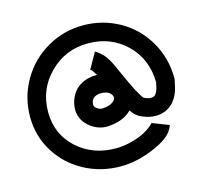

<svg xmlns="http://www.w3.org/2000/svg" viewBox="-111 -909 1086 1028"><g transform="rotate(-15 432.0 -395.0)"><path d="M34 -386Q34 -278 89 -190Q144 -102 236 -53Q328 -4 436 -4Q523 -4 615 -42Q666 -63 698.5 -87Q731 -111 746 -150L653 -186Q652 -183 643 -175Q634 -167 615.5 -154.5Q597 -142 577 -134Q503 -104 436 -104Q307 -104 220.5 -183.5Q134 -263 134 -386Q134 -511 221.5 -598.5Q309 -686 434 -686Q561 -686 646.5 -603Q732 -520 734 -390L730 -372Q723 -337 709 -324Q701 -317 688 -317Q674 -316 658 -323Q651 -326 647 -328Q619 -363 567 -481Q564 -486 557 -502.5Q550 -519 547 -525.5Q544 -532 537 -546.5Q530 -561 525.5 -568Q521 -575 513 -586.5Q505 -598 497.5 -605Q490 -612 480.5 -620Q471 -628 460 -634L411 -547Q419 -542 439 -510Q438 -510 436 -510Q434 -510 433 -510Q375 -510 332 -478Q307 -459 292 -427Q277 -395 277 -357Q279 -298 331 -259Q372 -229 417 -229H418H419Q508 -232 557 -281Q565 -270 573 -261Q581 -252 594 -243Q606 -236 619 -231Q655 -216 690 -217Q740 -218 776 -250Q815 -285 828 -353L833 -376L834 -381V-386Q834 -498 780 -590.5Q726 -683 634 -734.5Q542 -786 434 -786Q326 -786 233.5 -732.5Q141 -679 87.5 -586.5Q34 -494 34 -386ZM433 -410Q469 -410 484 -393Q495 -381 495 -370V-368V-366V-367Q494 -366 494 -365Q494 -364 493 -361.5Q492 -359 490.5 -357Q489 -355 486.5 -352.5Q484 -350 481 -347.5Q478 -345 473.5 -342.5Q469 -340 463.5 -337.5Q458 -335 451 -333.5Q444 -332 435.5 -330.5Q427 -329 417 -329Q403 -330 390 -340Q378 -349 377 -359Q377 -386 393 -398Q408 -410 433 -410Z"/></g></svg>

Font: Serreria Sobria
Style: Medium
Weight: 500
Version: Version 001.000